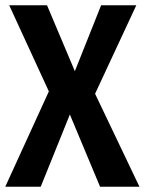

<svg xmlns="http://www.w3.org/2000/svg" viewBox="-20 -522 551 731"><path d="M511 189H361L246 -86L135 189H0L166 -174L15 -502H159L265 -251L365 -502H499L342 -165Z"/></svg>

Font: cwTeXHei
Style: Medium
Weight: 500
Version: Version 1.17